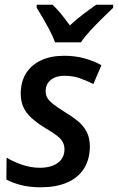

<svg xmlns="http://www.w3.org/2000/svg" viewBox="-20 -786 501 816"><path d="M154 10Q107 10 71 1Q35 -8 7 -23L8 -116Q36 -99 73.5 -86Q111 -73 150 -73Q182 -73 205.5 -82.5Q229 -92 241.5 -109.5Q254 -127 254 -151Q254 -168 247 -181.5Q240 -195 222.5 -209Q205 -223 172 -242Q138 -263 114.5 -284Q91 -305 79.5 -330.5Q68 -356 68 -390Q69 -440 91 -475Q113 -510 154.5 -529.5Q196 -549 253 -549Q299 -549 339 -538Q379 -527 411 -509L377 -429Q351 -442 320.5 -453Q290 -464 253 -464Q218 -464 196 -446.5Q174 -429 174 -398Q174 -383 181 -370.5Q188 -358 205 -344.5Q222 -331 252 -312Q284 -293 309 -273Q334 -253 348 -226.5Q362 -200 362 -162Q361 -106 335.5 -67.5Q310 -29 263.5 -9.5Q217 10 154 10ZM214 -606Q205 -631 191 -657.5Q177 -684 162.5 -709Q148 -734 136 -753V-766H203Q214 -756 227 -741.5Q240 -727 252.5 -710.5Q265 -694 277 -678Q305 -704 334 -726Q363 -748 389 -766H461V-753Q444 -737 417 -710.5Q390 -684 364.5 -656.5Q339 -629 324 -606Z"/></svg>

Font: Noto Sans Display Medium
Style: Italic
Weight: 500
Italic angle: -12°
Designer: Monotype Design Team
Foundry: Monotype Imaging Inc.
Version: Version 2.003